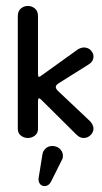

<svg xmlns="http://www.w3.org/2000/svg" viewBox="-20 -455 345 647"><path d="M74 10Q61 10 50.5 2Q40 -6 40 -21V-401Q40 -418 50.5 -426.5Q61 -435 74 -435Q87 -435 97.5 -426.5Q108 -418 108 -401V-206Q108 -196 111 -196Q114 -196 119 -200L243 -289Q254 -295 263 -295Q277 -295 286 -285.5Q295 -276 295 -265Q295 -248 279 -238L177 -174Q168 -168 168 -162Q168 -156 175 -149L284 -46Q295 -33 295 -22Q295 -9 285 0.5Q275 10 262 10Q249 10 238 -1L121 -117Q114 -124 112 -124Q108 -124 108 -112V-21Q108 -6 97.5 2Q87 10 74 10ZM153 155Q145 172 130 172Q120 172 114.5 164.5Q109 157 110 146L123 65Q125 53 134 45Q143 37 156 37Q174 37 184.5 49.5Q195 62 191 79Z"/></svg>

Font: Dongle
Style: Regular
Weight: 400
Designer: Yanghee Ryu
Foundry: Yanghee Ryu
Version: Version 2.000